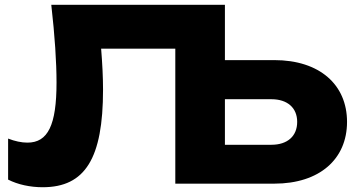

<svg xmlns="http://www.w3.org/2000/svg" viewBox="-20 -770 1495 805"><path d="M195 -750C210 -618 217 -509 217 -424C217 -245 181 -172 95 -172C70 -172 42 -178 14 -189V-17C55 4 107 15 159 15C337 15 412 -106 412 -394C412 -447 409 -504 404 -566H715V0H1130C1320 0 1435 -103 1435 -259C1435 -415 1320 -518 1130 -518H923V-750ZM923 -354H1118C1185 -354 1226 -318 1226 -259C1226 -199 1185 -163 1118 -163H923Z"/></svg>

Font: Bounded
Style: Bold
Weight: 700
Designer: Vlad Churkin
Version: Version 3.0